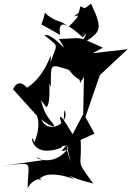

<svg xmlns="http://www.w3.org/2000/svg" viewBox="-54 -794 718 1050"><path d="M354 -51 297 -64C309 6 358 181 312 26C210 147 84 27 180 82L-34 112C138 95 99 81 97 236C127 171 200 184 160 190C166 174 211 135 353 186C289 146 340 182 456 210C354 69 396 133 387 -29L463 -63L413 -154L502 -412L449 -343L644 -525L453 -503L509 -533C353 -604 402 -583 268 -581C345 -460 240 -618 189 -601C277 -531 256 -561 222 -451C232 -561 217 -394 94 -314C30 -387 7 -270 18 -305L147 -162C125 -317 89 -255 134 -182C109 -209 195 -158 133 -14C114 -100 96 84 280 14C293 -16 360 23 282 32ZM405 -373 401 -170 343 -60C293 -145 250 -208 291 -94L298 -192C335 -126 205 -46 169 -150C153 -146 291 -56 223 -134C158 -210 180 -284 143 -282L200 -207C231 -238 205 -389 224 -316C224 -459 217 -444 341 -406L278 -477C378 -319 379 -388 384 -340ZM365 -684C408 -771 391 -712 322 -649L286 -671C149 -716 216 -767 172 -661L275 -603C259 -695 318 -664 398 -590C447 -635 390 -619 323 -513C429 -666 447 -621 366 -536C493 -619 519 -615 444 -774L350 -704C509 -747 473 -714 386 -760Z"/></svg>

Font: Asimov Silicon
Style: Regular
Weight: 400
Designer: Google
Version: Version 2.000980; 2014